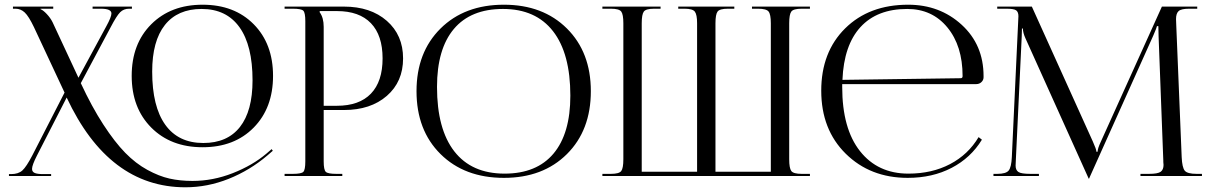

<svg xmlns="http://www.w3.org/2000/svg" viewBox="-20 -747 5130 815"><path d="M1057 -205.5Q975 -122 840 -122Q705 -122 622 -205.5Q539 -289 539 -425Q539 -561 622 -644Q705 -727 840 -727Q975 -727 1057 -644Q1139 -561 1139 -425Q1139 -289 1057 -205.5ZM843 -140Q945 -140 998.5 -208Q1052 -276 1052 -406Q1052 -554 996.5 -631.5Q941 -709 836 -709Q734 -709 680 -641Q626 -573 626 -443Q626 -295 681.5 -217.5Q737 -140 843 -140ZM263 -333 137 -87Q116 -46 116 -30Q116 -18 127 -13Q138 -8 163 -8H197V0H18V-8H27Q58 -8 75 -23.5Q92 -39 117 -87L254 -354L124 -632Q102 -678 85 -694Q68 -710 46 -710H35V-719H206V-710H152V-708Q163 -704 178.5 -687.5Q194 -671 203 -653L313 -417L431 -635Q453 -675 453 -690Q453 -710 408 -710H373V-719H540V-710H528Q505 -710 490 -695Q475 -680 450 -632L323 -394Q370 -293 418.5 -218.5Q467 -144 511.5 -98.5Q556 -53 605.5 -26Q655 1 699.5 11Q744 21 797 21Q884 21 968 -12Q1052 -45 1111 -95L1133 -114L1138 -107L1116 -88Q1041 -24 951 12Q861 48 767 48Q441 48 263 -333Z M1337 -700V-695Q1354 -672 1354 -633V-298H1410Q1505 -298 1554.5 -349.5Q1604 -401 1604 -499Q1604 -597 1554.5 -648.5Q1505 -700 1410 -700ZM1188 0V-9H1223Q1259 -9 1267.5 -17.5Q1276 -26 1276 -62V-657Q1276 -693 1267.5 -701.5Q1259 -710 1223 -710H1188V-719H1440Q1553 -719 1622 -658.5Q1691 -598 1691 -499Q1691 -400 1622 -340Q1553 -280 1440 -280H1354V-62Q1354 -26 1363 -17.5Q1372 -9 1408 -9H1433V0Z M2119 8Q1952 8 1850 -93Q1748 -194 1748 -360Q1748 -525 1850 -626Q1952 -727 2119 -727Q2285 -727 2386.5 -626Q2488 -525 2488 -360Q2488 -194 2386.5 -93Q2285 8 2119 8ZM2122 -10Q2258 -10 2329.5 -95Q2401 -180 2401 -341Q2401 -520 2327.5 -614.5Q2254 -709 2115 -709Q1978 -709 1906.5 -624Q1835 -539 1835 -378Q1835 -199 1908.5 -104.5Q1982 -10 2122 -10Z M2537 0V-9H2573Q2608 -9 2617 -21Q2626 -33 2626 -71V-648Q2626 -686 2617 -698Q2608 -710 2573 -710H2537V-719H2784V-710H2757Q2722 -710 2713 -698Q2704 -686 2704 -648V-18H2939V-71V-648Q2939 -685 2929.5 -697.5Q2920 -710 2886 -710H2859V-719H3097V-710H3070Q3035 -710 3026 -698Q3017 -686 3017 -648V-71V-18H3252V-648Q3252 -686 3242.5 -698Q3233 -710 3198 -710H3172V-719H3418V-710H3383Q3348 -710 3339 -698Q3330 -686 3330 -648V-71Q3330 -33 3339 -21Q3348 -9 3383 -9H3418V0Z M3555 -390Q3555 -384 3555 -378Q3555 -201 3630.5 -105.5Q3706 -10 3836 -10Q3936 -10 4013 -50.5Q4090 -91 4134 -165L4148 -154Q4101 -77 4019.5 -34.5Q3938 8 3833 8Q3674 8 3570 -94.5Q3466 -197 3466 -362Q3466 -526 3567.5 -626.5Q3669 -727 3835 -727Q3969 -727 4062 -642Q4155 -557 4155 -424V-419Q4155 -407 4146 -398.5Q4137 -390 4124 -390ZM3556 -408 4058 -415Q4066 -415 4066 -424Q4066 -552 4001.5 -630.5Q3937 -709 3831 -709Q3703 -709 3632.5 -632Q3562 -555 3556 -408Z M4197 0V-9H4213Q4250 -9 4261.5 -23Q4273 -37 4275 -80L4302 -657Q4303 -674 4303 -678Q4303 -696 4293.5 -703Q4284 -710 4253 -710H4213V-719H4360L4619 -146Q4634 -113 4634 -103H4639Q4639 -116 4653 -146L4912 -719H5062V-710H5028Q4994 -710 4983 -700Q4972 -690 4972 -666Q4972 -662 4973 -639L4996 -80Q4998 -36 5009 -22.5Q5020 -9 5060 -9H5082V0H4821V-9H4857Q4895 -9 4907 -18Q4919 -27 4919 -47Q4919 -50 4918.5 -53Q4918 -56 4918 -59.5Q4918 -63 4918 -65L4898 -592Q4897 -610 4897 -636H4891Q4891 -632 4875 -595L4606 4L4603 11H4601L4598 4L4333 -584Q4322 -608 4322 -626H4318Q4318 -610 4317 -592L4292 -67Q4291 -46 4291 -44Q4291 -25 4303 -17Q4315 -9 4354 -9H4390V0Z"/></svg>

Font: FoglihtenNo06
Style: Regular
Weight: 500
Designer: gluk (gluksza@wp.pl)
Foundry: gluk (gluksza@wp.pl)
Version: Version 0.76